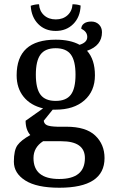

<svg xmlns="http://www.w3.org/2000/svg" viewBox="-20 -661 534 900"><path d="M241 -475Q310 -475 353 -451Q389 -462 389 -487.5Q389 -513 361 -526Q361 -541 373.5 -550.5Q386 -560 408 -560Q430 -560 444 -546Q458 -532 458 -510Q458 -447 388 -423Q425 -382 425 -308Q425 -234 375.5 -190.5Q326 -147 241 -147H227L185 -95Q187 -80 200.5 -74Q214 -68 249 -67H291Q383 -67 426.5 -25.5Q470 16 470 80Q470 219 258 219Q152 219 98.5 185Q45 151 45 97Q45 43 62 19.5Q79 -4 122 -28Q100 -53 100 -95L182 -153Q123 -167 90.5 -207.5Q58 -248 58 -308Q58 -475 241 -475ZM170 -217Q192 -188 241 -188Q290 -188 312 -217Q334 -246 334 -311Q334 -376 312 -405.5Q290 -435 241 -435Q192 -435 170 -405.5Q148 -376 148 -311Q148 -246 170 -217ZM267 1H182Q137 30 137 80Q137 178 257.5 178Q378 178 378 80Q378 1 267 1ZM124 -634Q145 -641 163 -641Q165 -609 186.5 -589.5Q208 -570 241.5 -570Q275 -570 296.5 -589.5Q318 -609 320 -641Q342 -641 358 -635Q356 -581 323.5 -548.5Q291 -516 241 -516Q191 -516 159 -548.5Q127 -581 124 -634Z"/></svg>

Font: Caladea
Style: Regular
Weight: 400
Designer: Carolina Giovagnoli and Andres Torresi
Foundry: Carolina Giovagnoli and Andres Torresi
Version: Version 1.002